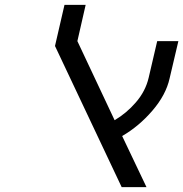

<svg xmlns="http://www.w3.org/2000/svg" viewBox="-20 -769 753 789"><path d="M677 -447Q662 -379 606 -314Q551 -250 482 -210L582 0H480L206 -580L245 -749H332L298 -600L451 -275Q500 -304 538 -348Q578 -394 591 -450L626 -600H713Z"/></svg>

Font: Miedinger
Style: Italic
Weight: 400
Italic angle: -13°
Version: Version 001.000